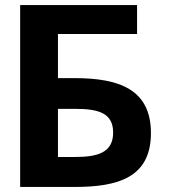

<svg xmlns="http://www.w3.org/2000/svg" viewBox="-20 -742 697 762"><path d="M278 -310C370 -310 429 -294 429 -216C429 -137 369 -119 278 -119H210V-310ZM524 -722H60V0H275C448 0 579 -37 579 -214C579 -388 452 -432 275 -432H210V-607H524Z"/></svg>

Font: Perun
Style: Bold
Weight: 700
Foundry: Copyright (c) Stefan Peev, Context Ltd, 2016
Version: Version 1.089